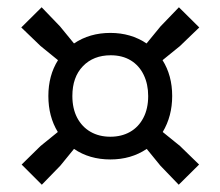

<svg xmlns="http://www.w3.org/2000/svg" viewBox="-20 -634 606 528"><path d="M475 -232.5 527.5 -181.5 471.5 -126 421 -178.5 383.5 -224.5Q340.5 -195.5 283.5 -195.5Q226 -195.5 183.5 -224.5L146 -178.5L95 -126L39.5 -181.5L91.5 -232.5L139 -271Q113 -313.5 113 -370Q113 -426.5 139.5 -468.5L91.5 -507.5L38.5 -558.5L94.5 -614L145 -561.5L183.5 -514.5Q226.5 -543.5 283.5 -543.5Q340 -543.5 383 -514.5L421.5 -561.5L472 -614L528 -558.5L475 -507.5L427 -468.5Q453.5 -426.5 453.5 -370Q453.5 -314.5 427.5 -271ZM387.5 -370Q387.5 -402.5 375.2 -428Q363 -453.5 339.8 -467.8Q316.5 -482 284.5 -482Q237 -482 208 -452Q179 -422 179 -370Q179 -335.5 192.2 -310.2Q205.5 -285 229 -271.5Q252.5 -258 283.5 -258Q314 -258 337.5 -271.2Q361 -284.5 374.2 -309.8Q387.5 -335 387.5 -370Z"/></svg>

Font: Encode Sans Semi Condensed Medium
Style: Regular
Weight: 500
Width: 4
Designer: Multiple Designers
Foundry: Impallari Type
Version: Version 2.000